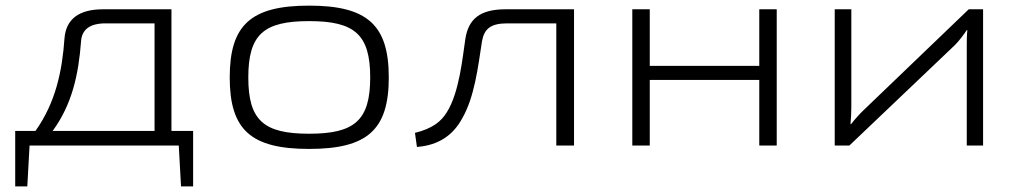

<svg xmlns="http://www.w3.org/2000/svg" viewBox="-20 -517 3615 682"><path d="M666 -52H589V-484H346C259 -484 214 -448 209 -380C201 -266 178 -153 106 -52H34V145H77L85 0H615L623 145H666ZM529 -52H167C236 -146 259 -252 268 -371C271 -412 299 -434 355 -434H529Z M1078 -497C871 -497 796 -428 796 -242C796 -56 871 12 1078 12C1285 12 1361 -56 1361 -242C1361 -428 1285 -497 1078 -497ZM1078 -442C1239 -442 1295 -395 1295 -242C1295 -89 1239 -42 1078 -42C917 -42 862 -89 862 -242C862 -395 917 -442 1078 -442Z M2019 -484H1776C1684 -484 1644 -449 1633 -379C1623 -314 1612 -189 1567 -118C1547 -86 1518 -61 1454 -45L1461 5C1540 -1 1591 -39 1622 -97C1665 -171 1678 -278 1692 -370C1700 -415 1723 -434 1782 -434H1956V0H2019Z M2739 -484H2677V-283H2288V-484H2226V0H2288V-233H2677V0H2739Z M3472 0V-484H3421L3050 -128C3035 -114 3016 -93 3003 -76H3001C3003 -98 3004 -117 3004 -138V-484H2945V0H2997L3372 -357C3386 -371 3402 -392 3414 -410H3416C3414 -388 3414 -368 3414 -348V0Z"/></svg>

Font: Exo 2 Light Expanded
Style: Regular
Weight: 300
Width: 7
Designer: Natanael Gama
Version: Version 1.001;PS 001.001;hotconv 1.0.70;makeotf.lib2.5.58329